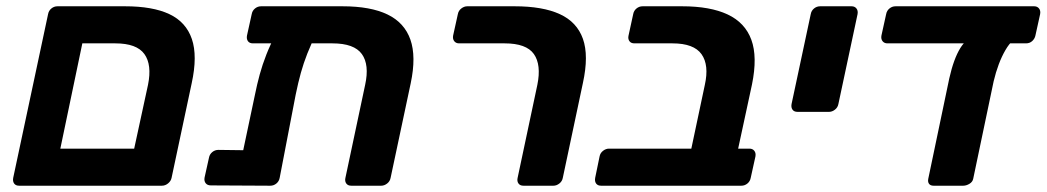

<svg xmlns="http://www.w3.org/2000/svg" viewBox="-20 -591 3331 611"><path d="M41 0Q30 0 25 -7Q20 -14 22 -25L133 -546Q135 -557 143.5 -564Q152 -571 163 -571H378Q466 -571 519 -546Q572 -521 590.5 -467Q609 -413 590 -326L526 -25Q524 -15 515 -7.5Q506 0 495 0ZM172 -118H407L451 -321Q464 -385 439.5 -419Q415 -453 347 -453H242Z M785 -453Q774 -453 769 -460Q764 -467 766 -478L781 -546Q783 -557 791.5 -564Q800 -571 811 -571H1070Q1159 -571 1213 -545Q1267 -519 1286 -465Q1305 -411 1287 -326L1223 -25Q1221 -14 1212 -7Q1203 0 1193 0H1098Q1087 0 1082 -7Q1077 -14 1079 -24L1142 -321Q1156 -385 1131.5 -419Q1107 -453 1038 -453ZM914 -517H954Q978 -517 985.5 -507Q993 -497 987 -485Q970 -451 958 -420.5Q946 -390 937.5 -359.5Q929 -329 921 -290L870 -25Q868 -14 859.5 -7Q851 0 840 0L651 -1Q640 -1 634.5 -8Q629 -15 631 -26L645 -89Q647 -100 655.5 -107Q664 -114 675 -114L754 -113L791 -288Q798 -323 806.5 -354Q815 -385 827.5 -417Q840 -449 859 -485Q866 -498 878.5 -507.5Q891 -517 914 -517Z M1646 0Q1635 0 1630 -7Q1625 -14 1627 -24L1690 -321Q1703 -385 1679 -419Q1655 -453 1586 -453H1441Q1431 -453 1425.5 -460Q1420 -467 1422 -478L1437 -546Q1439 -557 1448 -564Q1457 -571 1467 -571H1618Q1707 -571 1761.5 -546Q1816 -521 1835 -467.5Q1854 -414 1835 -327L1771 -25Q1769 -14 1760 -7Q1751 0 1741 0Z M1893 0Q1882 0 1877 -7Q1872 -14 1874 -25L1888 -93Q1890 -104 1899 -111Q1908 -118 1918 -118H2180L2223 -321Q2237 -384 2212.5 -418.5Q2188 -453 2120 -453H1999Q1988 -453 1983 -460Q1978 -467 1980 -477L1995 -546Q1997 -557 2005.5 -564Q2014 -571 2025 -571H2151Q2240 -571 2295.5 -545Q2351 -519 2371 -464.5Q2391 -410 2373 -322L2329 -118H2365Q2375 -118 2380.5 -111Q2386 -104 2384 -93L2369 -25Q2367 -14 2358.5 -7Q2350 0 2339 0Z M2518 -235Q2507 -235 2502 -242Q2497 -249 2499 -260L2560 -546Q2562 -557 2570.5 -564Q2579 -571 2590 -571H2690Q2700 -571 2705.5 -564Q2711 -557 2709 -546L2648 -260Q2646 -249 2637 -242Q2628 -235 2618 -235Z M2951 0Q2941 0 2936.5 -6Q2932 -12 2934 -22L3001 -342Q3015 -404 3036 -438Q3057 -472 3084 -472H3228Q3203 -472 3179.5 -431.5Q3156 -391 3142 -332L3077 -22Q3075 -12 3065 -6Q3055 0 3045 0ZM2804 -453Q2794 -453 2788.5 -460Q2783 -467 2785 -478L2800 -546Q2802 -557 2810.5 -564Q2819 -571 2830 -571H3271Q3281 -571 3286.5 -564Q3292 -557 3290 -546L3275 -478Q3273 -468 3265 -460.5Q3257 -453 3245 -453Z"/></svg>

Font: Rubik SemiBold
Style: Italic
Weight: 600
Italic angle: -12°
Designer: Hubert and Fischer
Foundry: Hubert and Fischer
Version: Version 2.300;gftools[0.9.30]